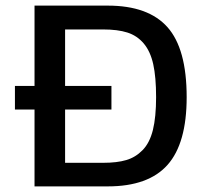

<svg xmlns="http://www.w3.org/2000/svg" viewBox="-20 -664 729 684"><path d="M103 0V-273.9H33.2V-357.9H103V-644H363.8Q508.3 -644 576.7 -567.1Q645 -490.2 645 -317.9Q645 -153.3 576.9 -76.7Q508.8 0 363.8 0ZM211.9 -84H347.2Q397 -84 429.9 -93.8Q462.9 -103.5 488 -129.2Q513.2 -154.8 524.7 -200.9Q536.1 -247.1 536.1 -317.9Q536.1 -389.2 525.9 -435.3Q515.6 -481.4 491.9 -509.3Q468.3 -537.1 433.8 -548.1Q399.4 -559.1 347.2 -559.1H211.9V-357.9H377V-273.9H211.9Z"/></svg>

Font: Kanit
Style: Regular
Weight: 400
Designer: Katatrad Team
Foundry: CadsonDemak
Version: Version 1.000;PS 001.000;hotconv 1.0.88;makeotf.lib2.5.64775